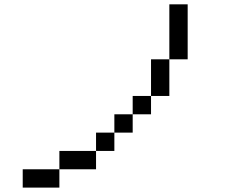

<svg xmlns="http://www.w3.org/2000/svg" viewBox="-20 -853 1040 873"><path d="M666.7 -416.7V-333.3H583.3V-416.7ZM666.7 -583.3H750V-416.7H666.7ZM83.3 0V-83.3H250V0ZM750 -583.3V-833.3H833.3V-583.3ZM250 -83.3V-166.7H416.7V-83.3ZM416.7 -166.7V-250H500V-166.7ZM500 -250V-333.3H583.3V-250Z"/></svg>

Font: Galmuri11 Regular
Style: Regular
Weight: 400
Designer: Minseo Lee (Quiple)
Version: Version 2.356;hotconv 1.1.0;makeotfexe 2.6.0 DEVELOPMENT